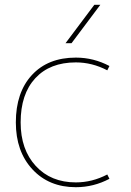

<svg xmlns="http://www.w3.org/2000/svg" viewBox="-20 -770 547 800"><path d="M278 -590H253L373 -750H398ZM427 -43 436 -25Q370 10 296 10Q184 10 115 -64.5Q46 -139 46 -260Q46 -385 113 -457.5Q180 -530 296 -530Q370 -530 436 -495L427 -477Q364 -510 296 -510Q188 -510 127 -444Q66 -378 66 -260Q66 -147 129 -78.5Q192 -10 296 -10Q364 -10 427 -43Z"/></svg>

Font: Mplus 1p Thin
Style: Regular
Weight: 250
Version: Version 1.061